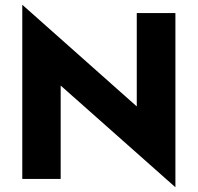

<svg xmlns="http://www.w3.org/2000/svg" viewBox="-20 -755 834 810"><path d="M557 -700V-306L74 -735V0H236V-394L720 35V-700Z"/></svg>

Font: Glinicke Jost Bold
Style: Bold
Weight: 700
Version: Version 3.710